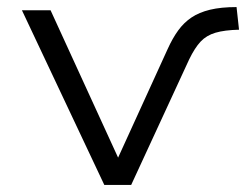

<svg xmlns="http://www.w3.org/2000/svg" viewBox="-20 -523 710 543"><path d="M275 0 42 -494H123L315 -75H313L454 -384Q468 -415 484 -437Q500 -459 521.5 -473.5Q543 -488 574 -495.5Q605 -503 649 -503L656 -439Q615 -438 589.5 -430.5Q564 -423 547.5 -405.5Q531 -388 515 -355L351 0Z"/></svg>

Font: Nunito Sans 7pt SemiExpanded Light
Style: Regular
Weight: 300
Width: 6
Designer: Vernon Adams
Foundry: Vernon Adams
Version: Version 3.101;gftools[0.9.27]